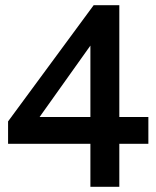

<svg xmlns="http://www.w3.org/2000/svg" viewBox="-20 -717 600 737"><path d="M327 0V-165H11V-251L339.5 -697H438V-268H549.5V-165H438V0ZM132 -268H327V-542Z"/></svg>

Font: HK Grotesk SemiBold
Style: Regular
Weight: 600
Designer: Alfredo Marco Pradil
Foundry: Hanken Design Co.
Version: Version 3.001;FEAKit 1.0